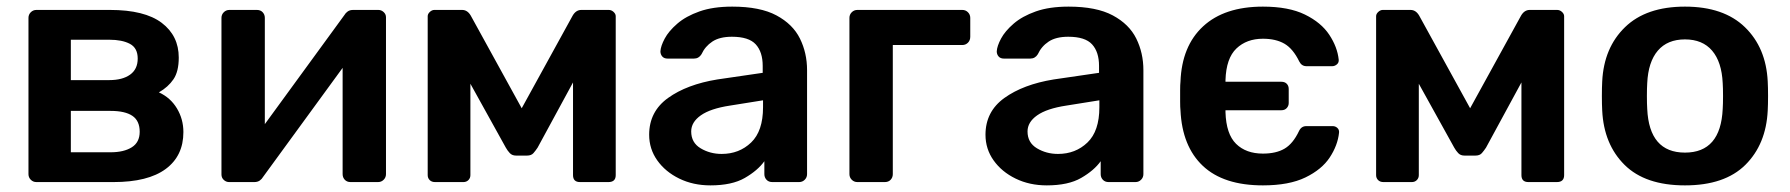

<svg xmlns="http://www.w3.org/2000/svg" viewBox="-20 -550 5406 580"><path d="M90 0Q80 0 73 -7Q66 -14 66 -24V-496Q66 -506 73 -513Q80 -520 90 -520H312Q417 -520 468.5 -481Q520 -442 520 -376Q520 -334 504 -310.5Q488 -287 460 -271Q495 -255 514.5 -222.5Q534 -190 534 -151Q534 -79 480.5 -39.5Q427 0 323 0ZM194 -308H310Q350 -308 373 -324.5Q396 -341 396 -373Q396 -405 372.5 -417.5Q349 -430 310 -430H194ZM194 -90H314Q354 -90 378 -105Q402 -120 402 -152Q402 -185 380 -200Q358 -215 314 -215H194Z M672 0Q663 0 656 -6.5Q649 -13 649 -23V-496Q649 -506 656 -513Q663 -520 673 -520H756Q767 -520 773.5 -513Q780 -506 780 -496V-175L1020 -504Q1024 -511 1030.5 -515.5Q1037 -520 1047 -520H1123Q1132 -520 1139 -513.5Q1146 -507 1146 -498V-24Q1146 -14 1139 -7Q1132 0 1122 0H1039Q1028 0 1021.5 -7Q1015 -14 1015 -24V-345L775 -16Q771 -9 764.5 -4.5Q758 0 748 0Z M1294 0Q1284 0 1278 -6Q1272 -12 1272 -21V-501Q1272 -508 1278.5 -514Q1285 -520 1292 -520H1376Q1392 -520 1402 -503L1556 -223L1710 -503Q1720 -520 1736 -520H1819Q1827 -520 1833.5 -514Q1840 -508 1840 -501V-21Q1840 0 1818 0H1732Q1711 0 1711 -21V-301L1604 -104Q1598 -95 1591.5 -87.5Q1585 -80 1572 -80H1539Q1527 -80 1520 -87.5Q1513 -95 1508 -104L1401 -297V-21Q1401 -12 1395 -6Q1389 0 1380 0Z M2126 10Q2074 10 2032 -10.5Q1990 -31 1965.5 -65.5Q1941 -100 1941 -143Q1941 -213 1998 -254Q2055 -295 2147 -310L2284 -330V-351Q2284 -393 2263 -416Q2242 -439 2191 -439Q2154 -439 2132 -424.5Q2110 -410 2099 -386Q2091 -373 2076 -373H1997Q1986 -373 1980.5 -379.5Q1975 -386 1975 -395Q1976 -411 1988 -433.5Q2000 -456 2026 -478.5Q2052 -501 2093 -515.5Q2134 -530 2192 -530Q2276 -530 2325.5 -503.5Q2375 -477 2396.5 -433.5Q2418 -390 2418 -338V-24Q2418 -14 2411 -7Q2404 0 2394 0H2313Q2302 0 2295.5 -7Q2289 -14 2289 -24V-63Q2269 -35 2230 -12.5Q2191 10 2126 10ZM2160 -85Q2213 -85 2249 -119.5Q2285 -154 2285 -226V-247L2185 -231Q2126 -222 2097 -201.5Q2068 -181 2068 -153Q2068 -119 2096.5 -102Q2125 -85 2160 -85Z M2570 0Q2560 0 2553 -7Q2546 -14 2546 -24V-496Q2546 -506 2553 -513Q2560 -520 2570 -520H2887Q2897 -520 2904 -513Q2911 -506 2911 -496V-439Q2911 -428 2904 -421Q2897 -414 2887 -414H2677V-24Q2677 -14 2670.5 -7Q2664 0 2653 0Z M3142 10Q3090 10 3048 -10.5Q3006 -31 2981.5 -65.5Q2957 -100 2957 -143Q2957 -213 3014 -254Q3071 -295 3163 -310L3300 -330V-351Q3300 -393 3279 -416Q3258 -439 3207 -439Q3170 -439 3148 -424.5Q3126 -410 3115 -386Q3107 -373 3092 -373H3013Q3002 -373 2996.5 -379.5Q2991 -386 2991 -395Q2992 -411 3004 -433.5Q3016 -456 3042 -478.5Q3068 -501 3109 -515.5Q3150 -530 3208 -530Q3292 -530 3341.5 -503.5Q3391 -477 3412.5 -433.5Q3434 -390 3434 -338V-24Q3434 -14 3427 -7Q3420 0 3410 0H3329Q3318 0 3311.5 -7Q3305 -14 3305 -24V-63Q3285 -35 3246 -12.5Q3207 10 3142 10ZM3176 -85Q3229 -85 3265 -119.5Q3301 -154 3301 -226V-247L3201 -231Q3142 -222 3113 -201.5Q3084 -181 3084 -153Q3084 -119 3112.5 -102Q3141 -85 3176 -85Z M3795 10Q3676 10 3613.5 -49Q3551 -108 3546 -217Q3545 -225 3545 -242.5Q3545 -260 3545 -277.5Q3545 -295 3546 -303Q3550 -411 3614.5 -470.5Q3679 -530 3795 -530Q3873 -530 3922 -506Q3971 -482 3995.5 -445Q4020 -408 4024 -370Q4025 -361 4018.5 -355.5Q4012 -350 4004 -350H3927Q3912 -350 3905 -364Q3886 -403 3860 -418Q3834 -433 3795 -433Q3746 -433 3715 -403.5Q3684 -374 3682 -308V-303H3851Q3861 -303 3867 -297Q3873 -291 3873 -281V-239Q3873 -230 3867 -223.5Q3861 -217 3851 -217H3682V-211Q3684 -145 3714 -115.5Q3744 -86 3795 -86Q3835 -86 3860.5 -101Q3886 -116 3904 -154Q3911 -169 3926 -169H4006Q4014 -169 4020 -163.5Q4026 -158 4025 -149Q4021 -111 3997 -74.5Q3973 -38 3923.5 -14Q3874 10 3795 10Z M4159 0Q4149 0 4143 -6Q4137 -12 4137 -21V-501Q4137 -508 4143.5 -514Q4150 -520 4157 -520H4241Q4257 -520 4267 -503L4421 -223L4575 -503Q4585 -520 4601 -520H4684Q4692 -520 4698.5 -514Q4705 -508 4705 -501V-21Q4705 0 4683 0H4597Q4576 0 4576 -21V-301L4469 -104Q4463 -95 4456.5 -87.5Q4450 -80 4437 -80H4404Q4392 -80 4385 -87.5Q4378 -95 4373 -104L4266 -297V-21Q4266 -12 4260 -6Q4254 0 4245 0Z M5070 10Q4950 10 4887.5 -52Q4825 -114 4820 -216Q4819 -234 4819 -260Q4819 -286 4820 -304Q4825 -406 4889 -468Q4953 -530 5070 -530Q5187 -530 5251 -468Q5315 -406 5320 -304Q5321 -286 5321 -260Q5321 -234 5320 -216Q5315 -114 5252.5 -52Q5190 10 5070 10ZM5070 -89Q5178 -89 5184 -221Q5185 -236 5185 -260Q5185 -284 5184 -299Q5181 -363 5152 -397Q5123 -431 5070 -431Q5017 -431 4988 -397Q4959 -363 4956 -299Q4955 -284 4955 -260Q4955 -236 4956 -221Q4962 -89 5070 -89Z"/></svg>

Font: Rubik Medium
Style: Regular
Weight: 500
Designer: Hubert and Fischer
Foundry: Hubert and Fischer
Version: Version 2.300; ttfautohint (v1.8.4.7-5d5b);gftools[0.9.30]